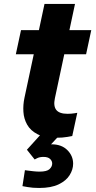

<svg xmlns="http://www.w3.org/2000/svg" viewBox="-20 -681 481 963"><path d="M260 10Q202.6 10 167.8 -8Q133 -26 116.3 -55.5Q99.6 -85 97.4 -120.2Q95.2 -155.4 102.6 -190L203.2 -661.2H356.2L255.2 -187.6Q247 -148.8 262.4 -129.5Q277.8 -110.2 318.6 -110.2Q337 -110.2 352.3 -112.7Q367.6 -115.2 367.6 -115.2L342.4 1.2Q342.4 1.2 318.7 5.6Q295 10 260 10ZM411.8 -408.8H59.4L85.4 -530H437.8ZM176.4 261.8Q143.6 261.8 118.1 257.2Q92.6 252.6 92.6 252.6L105 172.6Q105 172.6 117.4 174.3Q129.8 176 147.2 177.9Q164.6 179.8 178 179.8Q215.4 179.8 228.6 167.1Q241.8 154.4 241.8 139.4Q241.8 126 231 116Q220.2 106 198.2 106Q179.2 106 166.3 112.4Q153.4 118.8 153.8 118.8L115 70L227.2 -54L298.8 -24.6L188 94.4H160.2Q160.2 94.4 165.2 81.4Q170.2 68.4 187.1 55.6Q204 42.8 238.6 42.8Q288.6 42.8 317.7 71.7Q346.8 100.6 346.8 140.2Q346.8 169.2 329.3 197.4Q311.8 225.6 274.1 243.7Q236.4 261.8 176.4 261.8Z"/></svg>

Font: Be Vietnam Pro Variable Thin
Style: Italic
Weight: 100
Italic angle: -12°
Designer: Lam Bao, Tony Le, Vietanh Nguyen
Foundry: Yellow Type Foundry
Version: Version 1.002